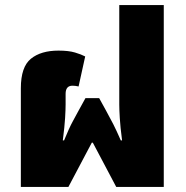

<svg xmlns="http://www.w3.org/2000/svg" viewBox="-20 -735 730 755"><path d="M62 0H249L341 -174H345L437 0H624V-715H449V-324Q449 -305 451 -271Q453 -237 460 -183H455Q437 -224 425.5 -246.5Q414 -269 397 -300L370 -349H316L289 -300Q280 -283 266 -257.5Q252 -232 232 -183H227Q234 -237 236 -271Q238 -305 238 -324V-366Q238 -398 265 -398Q276 -398 289 -395L315 -513Q300 -521 275 -528.5Q250 -536 210 -536Q141 -536 101.5 -504Q62 -472 62 -388Z"/></svg>

Font: Noto Sans Thai UI Black
Style: Regular
Weight: 900
Designer: Monotype Design Team
Foundry: Monotype Imaging Inc.
Version: Version 1.901